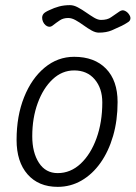

<svg xmlns="http://www.w3.org/2000/svg" viewBox="-20 -724 528 747"><path d="M204.5 3Q130 3 87.2 -45.8Q44.5 -94.5 44.5 -179.5Q44.5 -273 73.8 -346Q103 -419 153.8 -461Q204.5 -503 268.5 -503Q347.5 -503 392.5 -456.8Q437.5 -410.5 437.5 -327Q437.5 -255.5 420 -195.2Q402.5 -135 371 -90.5Q339.5 -46 297 -21.5Q254.5 3 204.5 3ZM204.5 -50.5Q254.5 -50.5 293.8 -87.2Q333 -124 355.5 -186.2Q378 -248.5 378 -325.5Q378 -380.5 348.5 -415.2Q319 -450 268.5 -450Q221.5 -450 184.8 -415.5Q148 -381 126.8 -323Q105.5 -265 105.5 -194Q105.5 -130.5 131.5 -90.5Q157.5 -50.5 204.5 -50.5ZM364.5 -597Q351.5 -597 336.2 -605.5Q321 -614 305.2 -625.5Q289.5 -637 274.2 -645.5Q259 -654 245.5 -654Q226.5 -654 213.2 -645.2Q200 -636.5 184 -624Q177 -619 170 -620Q163 -621 157 -626.2Q151 -631.5 147.5 -639.2Q144 -647 144 -655Q144 -663.5 149.2 -670.2Q154.5 -677 173 -685Q190.5 -693.5 209.8 -698.8Q229 -704 252.5 -704Q267 -704 283.2 -695.2Q299.5 -686.5 315.5 -675.2Q331.5 -664 346.2 -655.2Q361 -646.5 373 -646.5Q398 -646.5 412 -656.8Q426 -667 445 -679.5Q455.5 -686.5 465.2 -682.2Q475 -678 481.2 -669.2Q487.5 -660.5 487.5 -653.5Q487.5 -644.5 480 -639Q472.5 -633.5 454.5 -624Q436 -615 415 -606Q394 -597 364.5 -597Z"/></svg>

Font: Edu AU VIC WA NT Pre
Style: Regular
Weight: 400
Designer: Tina and Corey Anderson, Eben Sorkin, Mirko Velimirovic
Foundry: Google for Education
Version: Version 1.001